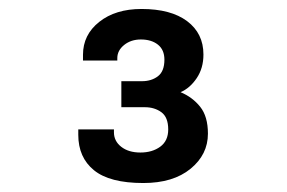

<svg xmlns="http://www.w3.org/2000/svg" viewBox="-20 -821 640 428"><path d="M299.5 -413Q224.5 -413 189.5 -441.5Q154.5 -470 154.5 -520.5V-532.5H234V-526Q234 -506.5 250.2 -493.8Q266.5 -481 293 -481Q319.5 -481 337.2 -494Q355 -507 355 -532.5Q355 -559.5 339.8 -570.8Q324.5 -582 303 -582H250.5V-640H296.5Q317.5 -640 332 -651Q346.5 -662 346.5 -688Q346.5 -710 332 -721.5Q317.5 -733 294 -733Q272 -733 256.8 -720.8Q241.5 -708.5 241.5 -691.5V-686H165V-699Q165 -743.5 201.2 -772.2Q237.5 -801 295.5 -801Q361 -801 397.2 -773.8Q433.5 -746.5 433.5 -699.5Q433.5 -669 418.5 -646.8Q403.5 -624.5 382.5 -615.5Q409 -604.5 426.2 -583Q443.5 -561.5 443.5 -523Q443.5 -476.5 404.8 -444.8Q366 -413 299.5 -413Z"/></svg>

Font: Chivo Mono Medium
Style: Regular
Weight: 500
Monospace: yes
Designer: Hector Gatti
Foundry: Omnibus-Type
Version: Version 1.008